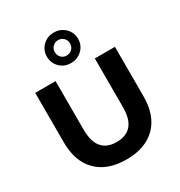

<svg xmlns="http://www.w3.org/2000/svg" viewBox="-227 -1153 1241 1322"><g transform="rotate(-30 394.0 -492.0)"><path d="M77 -308V-700H239V-314Q239 -126 395 -126Q471 -126 511 -171.5Q551 -217 551 -314V-700H711V-308Q711 -154 627.5 -71Q544 12 394 12Q244 12 160.5 -71Q77 -154 77 -308ZM271 -875Q271 -926 306.5 -961Q342 -996 394 -996Q447 -996 483 -961Q519 -926 519 -875Q519 -824 483 -789Q447 -754 394 -754Q342 -754 306.5 -789Q271 -824 271 -875ZM455 -875Q455 -901 437.5 -918.5Q420 -936 394 -936Q369 -936 351.5 -918.5Q334 -901 334 -875Q334 -849 351 -831.5Q368 -814 394 -814Q420 -814 437.5 -831.5Q455 -849 455 -875Z"/></g></svg>

Font: Idrija
Style: Bold
Weight: 700
Designer: Julieta Ulanovsky
Foundry: Julieta Ulanovsky
Version: Version 7.200